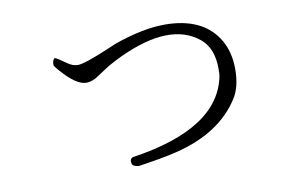

<svg xmlns="http://www.w3.org/2000/svg" viewBox="-57 -569 1034 668"><g transform="rotate(-10 460.0 -235.5)"><path d="M384 -1Q367 -3 362 -10Q355 -29 369 -35Q681 -81 715 -262Q716 -266 716 -287Q716 -358 675 -393Q577 -475 388 -386Q365 -375 342 -362L288 -327Q270 -318 255 -318Q220 -318 170 -375Q160 -386 153 -396Q151 -414 161 -422Q170 -419 199 -398Q218 -384 237 -384Q261 -384 355 -424Q370 -431 378 -434Q481 -470 557 -470Q688 -470 743 -386Q773 -340 773 -275Q773 -213 749 -175Q680 -65 521 -26Q473 -14 384 -1Z"/></g></svg>

Font: cwTeXKai
Style: Medium
Weight: 500
Version: Version 1.17